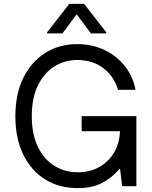

<svg xmlns="http://www.w3.org/2000/svg" viewBox="-20 -966 790 996"><path d="M531.2 -792.6H451.7L377.8 -892L304 -792.6H224.4V-798.3L339.5 -946H416.2L531.2 -798.3ZM383.5 9.9Q286.9 9.9 214 -35.5Q141 -81 100.3 -164.8Q59.7 -248.6 59.7 -363.6Q59.7 -478.7 101.2 -562.5Q142.8 -646.3 215.2 -691.8Q287.6 -737.2 380.7 -737.2Q457.4 -737.2 521 -707.2Q584.5 -677.2 627.1 -623.8Q669.7 -570.3 683.2 -500H592.3Q570.7 -572.1 514.9 -613.5Q459.2 -654.8 380.7 -654.8Q316.1 -654.8 262.4 -621.4Q208.8 -588.1 176.8 -523.1Q144.9 -458.1 144.9 -363.6Q144.9 -269.2 176.5 -204.2Q208.1 -139.2 262.1 -105.8Q316.1 -72.4 383.5 -72.4Q446.7 -72.4 495.2 -99.8Q543.7 -127.1 571.9 -175.1Q600.1 -223 602.3 -285.5H403.4V-363.6H687.5V0H613.6L603 -88.8H599.4Q557.9 -41.2 506.7 -15.6Q455.6 9.9 383.5 9.9Z"/></svg>

Font: Linik Sans
Style: Regular
Weight: 400
Designer: Rasmus Andersson (font), Marc Monis (original base), Kil Hyung-jin (Pretendard portions), Cristiano Sobral (main changes
Foundry: rsms
Version: Version 3.018;May 31, 2022;FontCreator 14.0.0.2814 64-bit; t